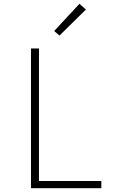

<svg xmlns="http://www.w3.org/2000/svg" viewBox="-20 -990 640 1010"><path d="M143 0V-735H185V-38H513V0ZM293 -803 265 -827 398 -970 432 -940Z"/></svg>

Font: Iosevka SS04 XLt Ex
Style: Regular
Weight: 200
Width: 7
Monospace: yes
Designer: Belleve Invis
Foundry: Belleve Invis
Version: Version 19.0.0; ttfautohint (v1.8.4)